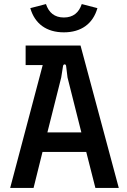

<svg xmlns="http://www.w3.org/2000/svg" viewBox="-20 -924 626 944"><path d="M30 0H145L189 -177H404L449 0H564L376 -700H106V-604H190ZM294 -765C379 -765 437 -807 459 -884L382 -904C368 -862 340 -838 294 -838C248 -838 220 -862 206 -904L129 -884C151 -807 209 -765 294 -765ZM213 -273 281 -543 290 -600C292 -610 304 -610 305 -600L312 -543L380 -273Z"/></svg>

Font: Finlandica Medium
Style: Regular
Weight: 500
Designer: Niklas Ekholm, Juho Hiilivirta, Jaakko Suomalainen
Foundry: Helsinki Type Studio
Version: Version 2.000;Glyphs 3.2 (3202)